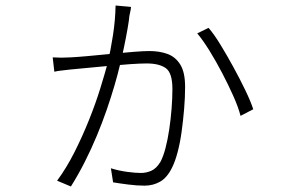

<svg xmlns="http://www.w3.org/2000/svg" viewBox="-20 -630 1040 696"><path d="M455 -605Q454 -594 452 -586.5Q450 -579 449 -572Q448 -558 442.5 -526.5Q437 -495 429.5 -459Q422 -423 415 -395Q407 -361 395 -320Q383 -279 367 -232.5Q351 -186 331 -138Q311 -90 287.5 -43.5Q264 3 237 46L187 25Q221 -21 250 -78.5Q279 -136 303 -196Q327 -256 343.5 -309.5Q360 -363 370 -400Q381 -447 389.5 -502Q398 -557 399 -610ZM736 -529Q756 -506 779.5 -467.5Q803 -429 826.5 -386Q850 -343 869.5 -302.5Q889 -262 898 -234L852 -210Q844 -241 826 -281.5Q808 -322 785.5 -365Q763 -408 739.5 -446Q716 -484 695 -509ZM171 -422Q187 -421 202.5 -421Q218 -421 235 -422Q256 -423 296 -426.5Q336 -430 380.5 -434.5Q425 -439 463.5 -442Q502 -445 521 -445Q558 -445 587 -434.5Q616 -424 633.5 -396Q651 -368 651 -315Q651 -277 647.5 -235.5Q644 -194 638.5 -153.5Q633 -113 624 -79Q615 -45 604 -23Q586 14 560.5 28.5Q535 43 504 43Q477 43 445.5 39Q414 35 390 31L382 -20Q411 -11 441 -7Q471 -3 491 -3Q510 -3 528.5 -11Q547 -19 562 -44Q572 -63 580 -93.5Q588 -124 593.5 -161Q599 -198 602 -236Q605 -274 605 -307Q605 -366 581 -383Q557 -400 512 -400Q490 -400 452.5 -397.5Q415 -395 372.5 -391Q330 -387 293 -383.5Q256 -380 235 -378Q220 -376 204.5 -374.5Q189 -373 177 -370Z"/></svg>

Font: Noto Sans JP Thin Light
Style: Regular
Weight: 300
Version: Version 2.004-H2;hotconv 1.0.118;makeotfexe 2.5.65603